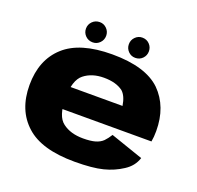

<svg xmlns="http://www.w3.org/2000/svg" viewBox="-129 -874 1045 1018"><g transform="rotate(20 393.5 -365.0)"><path d="M392.5 6V-125.5Q321.5 -125.5 277 -159.5Q232.5 -192.5 232.5 -294Q232.5 -396.5 276.5 -431Q320.5 -466 388 -466Q457 -466 496.5 -436Q522.5 -413 531 -359H214V-234.5H739.5Q744.5 -261 744.5 -294.5Q744.5 -432.5 661 -515.5Q576 -597.5 387.5 -597.5Q206 -597.5 118 -517.5Q29.5 -437.5 29.5 -295Q29.5 -153.5 118.5 -73.5Q205.5 6 392.5 6ZM392.5 -125.5V6Q493.5 6 552 -9Q609.5 -23.5 656.5 -54.5Q703 -84 718.5 -133L534 -196.5Q519.5 -173 503.5 -156.5Q487 -140.5 461 -133Q435 -125.5 392.5 -125.5ZM266.5 -621.5Q289.5 -621.5 306 -638.2Q322.5 -655 322.5 -678.5Q322.5 -702 306 -718.8Q289.5 -735.5 266.5 -735.5Q242 -735.5 225.2 -718.8Q208.5 -702 208.5 -678.5Q208.5 -655 225.2 -638.2Q242 -621.5 266.5 -621.5ZM506.5 -621.5Q531 -621.5 547.2 -638.2Q563.5 -655 563.5 -678.5Q563.5 -702 547.2 -718.8Q531 -735.5 506.5 -735.5Q483.5 -735.5 467 -718.8Q450.5 -702 450.5 -678.5Q450.5 -655 466.8 -638.2Q483 -621.5 506.5 -621.5Z"/></g></svg>

Font: Anybody SemiExpanded ExtraBold
Style: Regular
Weight: 800
Width: 6
Version: Version 1.113;gftools[0.9.25]